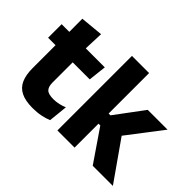

<svg xmlns="http://www.w3.org/2000/svg" viewBox="-127 -925 1203 1203"><g transform="rotate(45 474.5 -324.0)"><path d="M247.5 11Q182 11 143.2 -8.8Q104.5 -28.5 87.5 -68Q70.5 -107.5 70.5 -165.5V-440H222.5V-190Q222.5 -154 238.8 -137.2Q255 -120.5 299.5 -120.5Q324 -120.5 348 -126Q372 -131.5 391.5 -140L378.5 -13.5Q353 -2.5 319.8 4.2Q286.5 11 247.5 11ZM4.5 -369.5V-489.5H387L373.5 -369.5ZM72.5 -478.5 72 -605.5 223.5 -620 218 -478.5Z M769.5 0 624.5 -212H584.5V-302H624.5L765.5 -491.5H941L754 -247.5V-276.5L948 0ZM456.5 0V-660.5H608.5V0Z"/></g></svg>

Font: Anek Gurmukhi
Style: Bold
Weight: 700
Designer: Sarang Kulkarni (Gurmukhi), Yesha Goshar (Latin)
Foundry: Ek Type
Version: Version 1.003